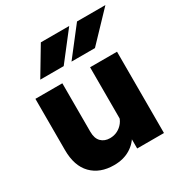

<svg xmlns="http://www.w3.org/2000/svg" viewBox="-179 -894 989 1043"><g transform="rotate(-30 315.0 -372.5)"><path d="M558 0H390V-96L389 -124V-510H558ZM394 -208 428 -192Q428 -129 405 -82.5Q382 -36 339 -10Q296 16 237 16Q149 16 97.5 -36.5Q46 -89 46 -189V-510H215V-206Q215 -164 236 -143Q257 -122 291 -122Q317 -122 338.5 -133Q360 -144 375 -163.5Q390 -183 394 -208ZM403 -761 268 -587H121L225 -761ZM630 -761 464 -587H317L452 -761Z"/></g></svg>

Font: Wix Madefor Display ExtraBold
Style: Regular
Weight: 800
Designer: Dalton Maag Ltd
Foundry: Dalton Maag Ltd
Version: Version 3.100